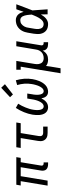

<svg xmlns="http://www.w3.org/2000/svg" viewBox="1062 -1873 1026 3190"><g transform="rotate(-90 1575.0 -278.0)"><path d="M442 8Q418 8 395 1.5Q372 -5 356.5 -20.5Q341 -36 336.5 -60Q332 -84 336 -108L392 -447H243L169 0H86L160 -447H88L101 -520H559L547 -447H475L419 -108Q418 -99 419 -91Q420 -83 425 -77Q430 -71 438 -68.5Q446 -66 455 -66H472V8Z M963 0Q941 0 920 -3.5Q899 -7 881.5 -16.5Q864 -26 851 -41.5Q838 -57 831.5 -76.5Q825 -96 825 -117.5Q825 -139 829 -161L876 -447H712L724 -520H1135L1123 -447H959L910 -149Q908 -135 908.5 -120.5Q909 -106 916 -95Q923 -84 936 -79Q949 -74 963 -74H1067V0Z M1388 8Q1360 8 1335 -3.5Q1310 -15 1294 -36Q1278 -57 1270 -83Q1262 -109 1259.5 -136.5Q1257 -164 1259 -193Q1261 -222 1265 -250Q1271 -286 1281.5 -322Q1292 -358 1306 -392.5Q1320 -427 1338 -461.5Q1356 -496 1377 -528L1447 -489Q1428 -460 1412.5 -429Q1397 -398 1384.5 -367Q1372 -336 1362 -304Q1352 -272 1347 -239Q1345 -226 1343.5 -213Q1342 -200 1341.5 -186.5Q1341 -173 1341.5 -160Q1342 -147 1344 -134.5Q1346 -122 1349.5 -110Q1353 -98 1360 -88Q1367 -78 1378.5 -71.5Q1390 -65 1403 -65Q1417 -65 1431 -72.5Q1445 -80 1456 -92Q1467 -104 1474.5 -117.5Q1482 -131 1488.5 -145Q1495 -159 1499.5 -173Q1504 -187 1508 -201.5Q1512 -216 1515 -230.5Q1518 -245 1520 -260L1533 -338H1616L1604 -260Q1601 -246 1599 -231.5Q1597 -217 1596 -202.5Q1595 -188 1595 -173.5Q1595 -159 1596.5 -145Q1598 -131 1601.5 -117.5Q1605 -104 1611.5 -92.5Q1618 -81 1629.5 -73Q1641 -65 1656 -65Q1670 -65 1684 -73Q1698 -81 1708.5 -93Q1719 -105 1726.5 -118.5Q1734 -132 1740.5 -146Q1747 -160 1751.5 -174Q1756 -188 1760 -202.5Q1764 -217 1767.5 -231.5Q1771 -246 1773 -261Q1784 -324 1779.5 -385.5Q1775 -447 1757 -506L1836 -528Q1846 -494 1852.5 -459.5Q1859 -425 1861.5 -390Q1864 -355 1862.5 -320.5Q1861 -286 1855 -250Q1850 -221 1842 -192.5Q1834 -164 1822.5 -136.5Q1811 -109 1794 -82.5Q1777 -56 1754.5 -35Q1732 -14 1703 -3Q1674 8 1645 8Q1622 8 1602 -0.5Q1582 -9 1568.5 -25Q1555 -41 1547.5 -61.5Q1540 -82 1536 -104Q1525 -82 1510.5 -61.5Q1496 -41 1477 -24.5Q1458 -8 1434.5 0Q1411 8 1388 8ZM1601 -576 1555 -624 1712 -771 1771 -709Z M1953 215 2062 -447H2011V-520H2158L2108 -218Q2105 -199 2104 -181Q2103 -163 2106.5 -145.5Q2110 -128 2117.5 -112.5Q2125 -97 2138.5 -86Q2152 -75 2169 -70Q2186 -65 2205 -65Q2222 -65 2239 -68.5Q2256 -72 2272 -80Q2288 -88 2301.5 -100.5Q2315 -113 2324.5 -128Q2334 -143 2339.5 -159.5Q2345 -176 2347 -193L2402 -520H2485L2417 -108Q2416 -99 2417 -91Q2418 -83 2423 -77Q2428 -71 2436 -68.5Q2444 -66 2452 -66H2469V8H2440Q2419 8 2398.5 3.5Q2378 -1 2362.5 -13Q2347 -25 2338.5 -43.5Q2330 -62 2331 -82Q2319 -62 2303 -44Q2287 -26 2267 -14Q2247 -2 2224.5 3Q2202 8 2180 8Q2151 8 2123 0Q2095 -8 2074 -26Q2070 7 2065 40.5Q2060 74 2054 107L2036 215Z M2771 8Q2742 8 2714 1Q2686 -6 2664.5 -22.5Q2643 -39 2629 -63Q2615 -87 2609 -114.5Q2603 -142 2604.5 -171.5Q2606 -201 2610 -230L2627 -330Q2631 -355 2639 -380Q2647 -405 2660.5 -428.5Q2674 -452 2693.5 -471.5Q2713 -491 2736.5 -504Q2760 -517 2785.5 -522.5Q2811 -528 2837 -528Q2864 -528 2888 -517.5Q2912 -507 2929 -488.5Q2946 -470 2956.5 -446.5Q2967 -423 2974 -398Q2984 -428 2994.5 -458.5Q3005 -489 3016 -520H3099Q3074 -453 3049 -386Q3024 -319 2997 -252Q3003 -189 3006.5 -126Q3010 -63 3015 0H2932Q2931 -28 2931 -56Q2931 -84 2930 -112Q2917 -89 2901 -68Q2885 -47 2865 -29.5Q2845 -12 2820.5 -2Q2796 8 2771 8ZM2771 -66Q2793 -66 2812.5 -78Q2832 -90 2846.5 -107Q2861 -124 2872.5 -143.5Q2884 -163 2893.5 -183Q2903 -203 2911.5 -223.5Q2920 -244 2928 -264Q2926 -284 2924.5 -303.5Q2923 -323 2920 -342Q2917 -361 2912 -380Q2907 -399 2898 -415.5Q2889 -432 2873 -443Q2857 -454 2837 -454Q2820 -454 2803.5 -450Q2787 -446 2772.5 -435.5Q2758 -425 2747 -411.5Q2736 -398 2728 -382.5Q2720 -367 2715.5 -350.5Q2711 -334 2709 -318L2692 -218Q2689 -201 2688 -183.5Q2687 -166 2688.5 -149.5Q2690 -133 2695.5 -117Q2701 -101 2711.5 -89Q2722 -77 2738 -71.5Q2754 -66 2771 -66Z"/></g></svg>

Font: Iosevka Etoile Oblique
Style: Regular
Weight: 400
Italic angle: -9°
Designer: Belleve Invis
Foundry: Belleve Invis
Version: Version 15.5.2; ttfautohint (v1.8.4)